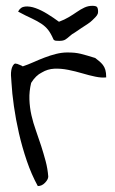

<svg xmlns="http://www.w3.org/2000/svg" viewBox="-20 -627 387 647"><path d="M107.4 0Q85.9 -39.1 70.3 -85Q54.7 -130.9 43.9 -177.7Q33.2 -224.6 26.9 -269Q20.5 -313.5 18.6 -349.6Q18.6 -356.4 17.6 -364.7Q16.6 -373 17.1 -381.8Q17.6 -390.6 20 -398.4Q22.5 -406.2 28.3 -412.1H30.3Q31.2 -412.1 31.2 -412.6Q31.2 -413.1 32.2 -413.1Q33.2 -413.1 33.2 -412.6Q33.2 -412.1 35.2 -412.1H37.1Q39.1 -411.1 46.9 -408.2Q54.7 -405.3 56.6 -403.3Q74.2 -409.2 92.8 -417.5Q111.3 -425.8 130.4 -433.1Q149.4 -440.4 168.9 -445.3Q188.5 -450.2 207 -450.2Q220.7 -450.2 231 -449.2Q241.2 -448.2 251.5 -445.8Q261.7 -443.4 273.4 -439.9Q285.2 -436.5 300.8 -431.6Q308.6 -425.8 314.9 -420.4Q321.3 -415 326.7 -408.2Q332 -401.4 335 -391.6Q337.9 -381.8 337.9 -366.2Q322.3 -364.3 301.3 -368.7Q280.3 -373 257.3 -379.9Q234.4 -386.7 210 -391.6Q185.5 -396.5 163.1 -395.5Q140.6 -394.5 121.1 -382.8Q100.6 -373 85 -347.7Q78.1 -319.3 79.1 -292Q80.1 -264.6 85.9 -238.8Q91.8 -212.9 101.1 -187Q110.4 -161.1 118.7 -135.3Q127 -109.4 133.8 -84Q140.6 -58.6 142.6 -32.2Q142.6 -22.5 131.8 -11.2Q121.1 0 107.4 0ZM178.7 -553.7Q197.3 -560.5 211.9 -569.3Q226.6 -578.1 239.3 -586.9Q252 -595.7 264.6 -601.6Q277.3 -607.4 291 -607.4Q304.7 -607.4 307.6 -602.5Q310.5 -597.7 310.5 -589.8Q310.5 -584 309.6 -581.1Q308.6 -578.1 306.6 -575.2Q304.7 -572.3 301.3 -568.8Q297.9 -565.4 291 -558.6Q285.2 -552.7 274.9 -545.9Q264.6 -539.1 253.9 -532.2Q243.2 -525.4 232.4 -517.6Q221.7 -511.7 215.8 -505.9Q207 -498 200.2 -493.7Q193.4 -489.3 179.7 -489.3Q174.8 -489.3 168.9 -489.7Q163.1 -490.2 160.2 -494.1Q151.4 -514.6 142.1 -526.4Q132.8 -538.1 119.6 -546.9Q106.4 -555.7 87.9 -564.5Q68.4 -573.2 41 -587.9Q48.8 -603.5 64.9 -605Q81.1 -606.4 100.1 -599.6Q119.1 -592.8 139.6 -580.1Q160.2 -567.4 178.7 -553.7Z"/></svg>

Font: Indie Flower
Style: Regular
Weight: 400
Designer: Kimberly Geswein
Foundry: Kimberly Geswein
Version: Version 1.001 2010